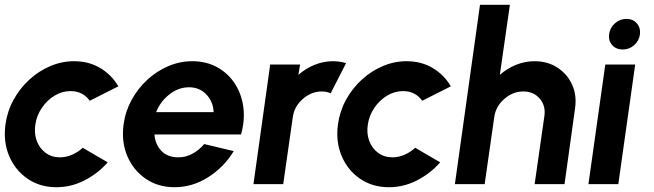

<svg xmlns="http://www.w3.org/2000/svg" viewBox="-28 -770 2736 803"><path d="M318 -152 422.5 -91Q381 -44 325.2 -15.5Q269.5 13 208 13Q139 13 87.2 -22.5Q35.5 -58 10.2 -117.8Q-15 -177.5 -5 -250Q2.5 -305 28.8 -352.8Q55 -400.5 94.5 -436.8Q134 -473 182.2 -493.5Q230.5 -514 282 -514Q343.5 -514 391.2 -485.5Q439 -457 467 -409L347.5 -348.5Q318.5 -389 267 -389Q231.5 -389 200 -369.8Q168.5 -350.5 147 -318.8Q125.5 -287 120 -250Q114 -213 125.5 -181.5Q137 -150 162.5 -131Q188 -112 223 -112Q248.5 -112 273.2 -122.8Q298 -133.5 318 -152Z M702 13Q633 13 581.2 -22.5Q529.5 -58 504.2 -117.8Q479 -177.5 489 -250.5Q496.5 -305 522.8 -352.8Q549 -400.5 588.5 -436.8Q628 -473 676.2 -493.5Q724.5 -514 776 -514Q834.5 -514 880 -489Q925.5 -464 953.8 -421Q982 -378 989.5 -323Q997 -268 980 -207.5H618Q621 -167 646.2 -139.8Q671.5 -112.5 717 -112Q747.5 -111.5 775.8 -126.5Q804 -141.5 826 -167.5L949.5 -138Q909.5 -71.5 843.2 -29.2Q777 13 702 13ZM625 -301H865.5Q863.5 -345 835 -375Q806.5 -405 762.5 -405Q718.5 -405 680.5 -375.2Q642.5 -345.5 625 -301Z M1032 0 1102 -500H1227L1220 -457Q1250 -483.5 1287.5 -498.8Q1325 -514 1365 -514Q1393 -514 1419.5 -506L1355 -380Q1337.5 -387.5 1318 -387.5Q1275 -387.5 1239.5 -357Q1204 -326.5 1197 -283L1156.5 0Z M1708.5 -152 1813 -91Q1771.5 -44 1715.8 -15.5Q1660 13 1598.5 13Q1529.5 13 1477.8 -22.5Q1426 -58 1400.8 -117.8Q1375.5 -177.5 1385.5 -250Q1393 -305 1419.2 -352.8Q1445.5 -400.5 1485 -436.8Q1524.5 -473 1572.8 -493.5Q1621 -514 1672.5 -514Q1734 -514 1781.8 -485.5Q1829.5 -457 1857.5 -409L1738 -348.5Q1709 -389 1657.5 -389Q1622 -389 1590.5 -369.8Q1559 -350.5 1537.5 -318.8Q1516 -287 1510.5 -250Q1504.5 -213 1516 -181.5Q1527.5 -150 1553 -131Q1578.5 -112 1613.5 -112Q1639 -112 1663.8 -122.8Q1688.5 -133.5 1708.5 -152Z M2377 -316.5 2333 0H2208L2248.5 -283Q2255.5 -326.5 2229.8 -357Q2204 -387.5 2160.5 -387.5Q2117.5 -387.5 2082 -357Q2046.5 -326.5 2039.5 -283L1999 0H1874.5L1979.5 -750H2104.5L2062.5 -457Q2092.5 -483.5 2130 -498.8Q2167.5 -514 2207.5 -514Q2262.5 -514 2303.5 -487.2Q2344.5 -460.5 2364.8 -415.8Q2385 -371 2377 -316.5Z M2503.5 -500H2628.5L2558 0H2433ZM2576.5 -563Q2549 -563 2532.5 -581.2Q2516 -599.5 2519.5 -627Q2523 -654 2543.8 -672.5Q2564.5 -691 2592 -691Q2619 -691 2635.2 -672.5Q2651.5 -654 2648.5 -627Q2645 -599.5 2624.5 -581.2Q2604 -563 2576.5 -563Z"/></svg>

Font: Urbanist
Style: Bold Italic
Weight: 700
Italic angle: -8°
Designer: Corey Hu
Foundry: Corey Hu
Version: Version 1.330; ttfautohint (v1.8.4.7-5d5b)